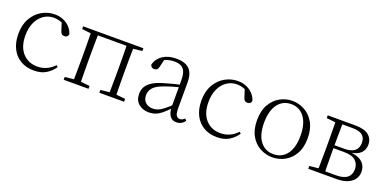

<svg xmlns="http://www.w3.org/2000/svg" viewBox="-15 -1112 3423 1715"><g transform="rotate(20 1696.5 -254.0)"><path d="M292 14Q220 14 166 -17.5Q112 -49 82 -108Q52 -167 52 -248Q52 -335 87.5 -396.5Q123 -458 180 -490Q237 -522 302 -522Q344 -522 380.5 -507Q417 -492 443.5 -464.5Q470 -437 482 -398Q475 -368 446 -368Q428 -368 418.5 -376.5Q409 -385 404 -404L376 -490L419 -452Q388 -474 360 -482.5Q332 -491 303 -491Q250 -491 207.5 -462Q165 -433 140.5 -380.5Q116 -328 116 -255Q116 -148 170 -89Q224 -30 309 -30Q354 -30 394 -47Q434 -64 469 -101L484 -88Q452 -41 406 -13.5Q360 14 292 14Z M657 0Q658 -24 658.5 -64.5Q659 -105 659.5 -148.5Q660 -192 660 -226V-283Q660 -316 659.5 -359.5Q659 -403 658.5 -443.5Q658 -484 657 -508H725Q724 -484 723.5 -443.5Q723 -403 722.5 -359.5Q722 -316 722 -283V-226Q722 -192 722.5 -148.5Q723 -105 723.5 -64.5Q724 -24 725 0ZM996 0Q997 -24 997.5 -64.5Q998 -105 998.5 -148.5Q999 -192 999 -226V-283Q999 -316 998.5 -359.5Q998 -403 997.5 -443.5Q997 -484 996 -508H1062Q1061 -484 1060.5 -443.5Q1060 -403 1059.5 -359.5Q1059 -316 1059 -283V-226Q1059 -192 1059.5 -148.5Q1060 -105 1060.5 -64.5Q1061 -24 1062 0ZM573 0V-27L682 -38H702L809 -27V0ZM912 0V-27L1020 -38H1041L1147 -27V0ZM573 -482V-508H690V-470H682ZM1029 -470V-508H1146V-482L1041 -470ZM690 -477V-508H1029V-477Z M1385 14Q1327 14 1288 -19Q1249 -52 1249 -114Q1249 -151 1265.5 -180.5Q1282 -210 1319.5 -234Q1357 -258 1419 -276Q1462 -289 1506.5 -300.5Q1551 -312 1591 -321V-297Q1551 -287 1509.5 -275Q1468 -263 1431 -249Q1364 -225 1337.5 -194Q1311 -163 1311 -125Q1311 -78 1338 -54Q1365 -30 1409 -30Q1434 -30 1457.5 -39.5Q1481 -49 1510.5 -72Q1540 -95 1580 -134L1586 -89H1567Q1535 -55 1507 -32Q1479 -9 1450 2.5Q1421 14 1385 14ZM1647 13Q1605 13 1584.5 -17.5Q1564 -48 1562 -102V-106V-350Q1562 -407 1549 -437.5Q1536 -468 1510 -480Q1484 -492 1444 -492Q1414 -492 1384 -483Q1354 -474 1322 -454L1358 -482L1339 -402Q1335 -382 1325 -374Q1315 -366 1299 -366Q1268 -366 1262 -397Q1279 -456 1330 -489Q1381 -522 1457 -522Q1539 -522 1580 -482.5Q1621 -443 1621 -354V-113Q1621 -61 1633 -43Q1645 -25 1667 -25Q1680 -25 1690 -30Q1700 -35 1712 -46L1727 -30Q1712 -8 1691.5 2.5Q1671 13 1647 13Z M2032 14Q1960 14 1906 -17.5Q1852 -49 1822 -108Q1792 -167 1792 -248Q1792 -335 1827.5 -396.5Q1863 -458 1920 -490Q1977 -522 2042 -522Q2084 -522 2120.5 -507Q2157 -492 2183.5 -464.5Q2210 -437 2222 -398Q2215 -368 2186 -368Q2168 -368 2158.5 -376.5Q2149 -385 2144 -404L2116 -490L2159 -452Q2128 -474 2100 -482.5Q2072 -491 2043 -491Q1990 -491 1947.5 -462Q1905 -433 1880.5 -380.5Q1856 -328 1856 -255Q1856 -148 1910 -89Q1964 -30 2049 -30Q2094 -30 2134 -47Q2174 -64 2209 -101L2224 -88Q2192 -41 2146 -13.5Q2100 14 2032 14Z M2559 14Q2498 14 2443 -15Q2388 -44 2353.5 -103.5Q2319 -163 2319 -253Q2319 -343 2354 -403Q2389 -463 2444 -492.5Q2499 -522 2559 -522Q2620 -522 2675 -492.5Q2730 -463 2765 -403Q2800 -343 2800 -253Q2800 -163 2765 -103.5Q2730 -44 2675 -15Q2620 14 2559 14ZM2559 -16Q2639 -16 2685.5 -77.5Q2732 -139 2732 -252Q2732 -365 2685.5 -428Q2639 -491 2559 -491Q2479 -491 2432.5 -428Q2386 -365 2386 -252Q2386 -139 2432.5 -77.5Q2479 -16 2559 -16Z M2898 0V-27L3007 -38L3015 -30H3149Q3223 -30 3257 -58Q3291 -86 3291 -137Q3291 -187 3258 -218.5Q3225 -250 3142 -250H3015V-278H3140Q3269 -278 3269 -382Q3269 -428 3240 -452.5Q3211 -477 3143 -477H3015L3007 -470L2898 -482V-508H3158Q3247 -508 3288 -474.5Q3329 -441 3329 -385Q3329 -356 3315.5 -329.5Q3302 -303 3269.5 -285Q3237 -267 3180 -262L3183 -269Q3244 -266 3281.5 -248.5Q3319 -231 3336.5 -202Q3354 -173 3354 -134Q3354 -100 3335 -69.5Q3316 -39 3274 -19.5Q3232 0 3162 0ZM2982 0Q2983 -24 2983.5 -64.5Q2984 -105 2984.5 -148.5Q2985 -192 2985 -226V-283Q2985 -316 2984.5 -359.5Q2984 -403 2983.5 -443.5Q2983 -484 2982 -508H3049Q3048 -484 3047.5 -443Q3047 -402 3046.5 -355Q3046 -308 3046 -267V-226Q3046 -192 3046.5 -148.5Q3047 -105 3047.5 -64.5Q3048 -24 3049 0Z"/></g></svg>

Font: Noto Serif KR ExtraLight
Style: Regular
Weight: 200
Designer: Ryoko NISHIZUKA 西塚涼子 (kana & ideographs); Frank Grießhammer (Latin, Greek & Cyrillic); Wenlong ZHANG 张文龙 (bopomofo); San
Foundry: Adobe
Version: Version 2.002-H1;hotconv 1.1.0;makeotfexe 2.6.0